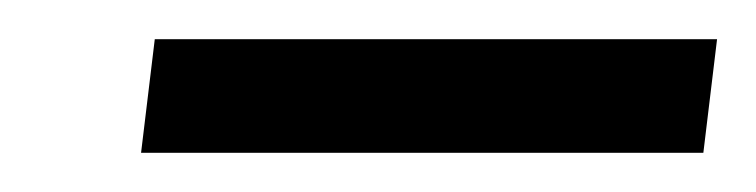

<svg xmlns="http://www.w3.org/2000/svg" viewBox="-20 -694 386 98"><path d="M52 -616 59 -674H346L339 -616Z"/></svg>

Font: Aleo
Style: Italic
Weight: 400
Italic angle: -7°
Designer: Alessio Laiso
Foundry: Alessio Laiso
Version: Version 2.001;gftools[0.9.29]